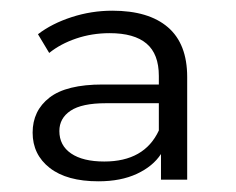

<svg xmlns="http://www.w3.org/2000/svg" viewBox="-20 -766 441 359"><path d="M330 -622V-430H281V-478Q266 -455 236 -441Q206 -427 164 -427Q105 -427 73 -452Q41 -477 41 -518Q41 -559 72.5 -583.5Q104 -608 172 -608H277V-624Q277 -665 254 -684.5Q231 -704 185 -704Q152 -704 122.5 -694Q93 -684 72 -667L51 -702Q77 -722 114 -734Q151 -746 190 -746Q258 -746 294 -715Q330 -684 330 -622ZM277 -522V-573H178Q133 -573 112 -559Q91 -545 91 -521Q91 -494 113 -479Q135 -464 175 -464Q250 -464 277 -522Z"/></svg>

Font: APTA Sans Regular
Style: Regular
Weight: 400
Version: Version 7.200